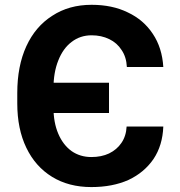

<svg xmlns="http://www.w3.org/2000/svg" viewBox="-20 -757 737 787"><path d="M354.5 9.8Q261.7 9.8 193.4 -32.2Q125 -74.2 87.9 -151.4Q50.8 -228.5 50.8 -333Q50.8 -347.7 50.8 -376Q50.8 -486.3 87.9 -567.4Q125 -648.4 194.3 -692.4Q262.7 -737.3 355.5 -737.3Q440.4 -737.3 503.9 -706.1Q568.4 -675.8 606.4 -618.2Q644.5 -561.5 649.4 -482.4Q599.6 -482.4 500 -482.4Q498 -523.4 478.5 -551.8Q460 -581.1 427.7 -596.7Q395.5 -612.3 355.5 -612.3Q308.6 -612.3 273.4 -585Q238.3 -558.6 218.8 -508.8Q199.2 -460 199.2 -394.5Q199.2 -368.2 199.2 -316.4Q199.2 -254.9 218.8 -209Q238.3 -163.1 273.4 -137.7Q308.6 -113.3 354.5 -113.3Q395.5 -113.3 426.8 -127.9Q459 -143.6 477.5 -170.9Q497.1 -199.2 499 -238.3Q548.8 -238.3 649.4 -238.3Q646.5 -161.1 609.4 -105.5Q571.3 -49.8 506.8 -19.5Q441.4 9.8 354.5 9.8ZM125 -293.9Q125 -325.2 125 -418Q200.2 -418 426.8 -418Q426.8 -386.7 426.8 -293.9Q351.6 -293.9 125 -293.9Z"/></svg>

Font: DeepSea
Style: Bold
Weight: 700
Designer: Stem
Version: Version 3.019;git-0a5106e0b